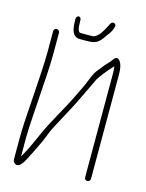

<svg xmlns="http://www.w3.org/2000/svg" viewBox="-120 -865 721 949"><g transform="rotate(15 240.5 -390.5)"><path d="M167.2 -778C160.9 -778 154 -770.9 154 -763V-755C154 -705.4 163.9 -671 200.6 -671H236.2C278.9 -671 296.1 -679.2 321.8 -719C334.9 -733.3 366.6 -781.3 346.3 -790.5C338.1 -794.2 331.6 -792 326.8 -784C315.6 -761.7 307.6 -746.3 301.6 -738C292.8 -722.9 281.5 -711.4 267.6 -703.5C264.7 -701.8 257.3 -701 245.6 -701H196.4C184.9 -701 179.2 -719 179.2 -755V-763C179.2 -770.9 173.5 -778 167.2 -778ZM63 -675V-565C63 -509.7 55.7 -407.1 52.5 -356L42.5 -203.5C40.8 -175.2 40 -145.3 40 -114V-13C40 -5 43.3 1.5 50 6.5C65.3 18 82.3 6.1 101 -29C123.3 -72 141.8 -109.7 156.3 -142.2C168.6 -174.7 179.5 -200.3 189.6 -219L219.2 -274.5C228.3 -291.5 237.5 -308.7 246.8 -326C276.5 -381.2 303.3 -442.4 332.3 -501C339.2 -514 378.9 -563.1 388.5 -572.7C393.4 -577.6 397.1 -582 399.8 -586C401.8 -576.7 402.8 -566 402.8 -554V-18C402.8 -9.8 408.9 -3 417.3 -3C425.6 -3 432.8 -9.8 432.8 -18V-554C432.8 -583.9 427.8 -605.2 417.7 -618C407.7 -630.8 397.7 -631.1 387.8 -619C381.1 -609 373.6 -599.8 365.3 -591.5C345.4 -571.6 345.6 -567.5 325.5 -544.3C315.4 -532.5 306.6 -515.9 298.2 -494.3C281.2 -450.7 271.4 -434.3 252.8 -395C215.3 -315.9 168.6 -245.3 132 -162C103.7 -97.6 83 -55.6 70 -36V-131.5C70 -180.7 79.6 -308.5 82.5 -354.5C86.1 -411.9 93 -500.5 93 -565V-675C93 -683.2 85.8 -690 77.5 -690C69.1 -690 63 -683.2 63 -675Z"/></g></svg>

Font: MewTooHand
Style: Condensed
Weight: 400
Designer: Mew Too, Robert Jablonski
Version: Version 0.77